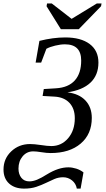

<svg xmlns="http://www.w3.org/2000/svg" viewBox="-98 -879 613 1115"><path d="M196.3 9.8Q172.9 9.8 143.1 4.9Q112.8 0 95.2 0Q57.6 0 33.4 28.8Q9.3 57.6 9.3 100.1Q9.3 132.3 25.9 153.3Q42.5 174.3 72.3 174.3Q93.3 174.3 117.2 164.6Q141.1 154.8 175.3 133.3Q241.7 92.8 298.8 92.8Q321.3 92.8 345 100.3Q368.7 107.9 386.7 122.1L370.1 216.3H348.1Q342.8 186.5 320.1 168.5Q297.4 150.4 268.6 150.4Q241.7 150.4 218 160.6Q194.3 170.9 168.7 183.3Q143.1 195.8 112.5 206.1Q82 216.3 42 216.3Q-12.7 216.3 -45.2 186.8Q-77.6 157.2 -77.6 105.5Q-77.6 42.5 -32.7 0Q12.2 -42.5 76.7 -42.5Q100.6 -42.5 140.6 -36.6Q177.2 -30.8 200.2 -30.8Q258.8 -30.8 297.6 -76.2Q336.4 -121.6 336.4 -192.4Q336.4 -248.5 305.2 -281.7Q273.9 -314.9 218.3 -317.9L149.4 -321.8L156.2 -361.8L227.1 -366.2Q299.3 -370.6 336.4 -411.9Q373.5 -453.1 373.5 -527.3Q373.5 -621.6 279.3 -621.6Q253.4 -621.6 222.2 -614Q190.9 -606.4 171.4 -595.7L141.1 -515.6H108.9L130.9 -641.6Q210.9 -661.6 281.2 -661.6Q371.6 -661.6 422.6 -623.5Q473.6 -585.4 473.6 -515.6Q473.6 -442.9 427.5 -399.2Q381.3 -355.5 293.5 -342.8Q361.8 -334.5 398.4 -295.2Q435.1 -255.9 435.1 -194.3Q435.1 -100.1 370.6 -45.2Q306.2 9.8 196.3 9.8ZM202.6 -858.9 317.9 -769.5 464.4 -858.9H491.7L488.8 -842.8L359.4 -709.5H255.4L172.4 -842.8L175.3 -858.9Z"/></svg>

Font: Liberation Serif
Style: Italic
Weight: 400
Italic angle: -16.333°
Designer: Steve Matteson
Foundry: Ascender Corporation
Version: Version 2.1.5